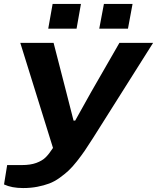

<svg xmlns="http://www.w3.org/2000/svg" viewBox="-51 -742 788 963"><path d="M190.9 -598.1 212.9 -722.2H355L333 -598.1ZM446.8 -598.1 470.2 -722.2H613.8L590.8 -598.1ZM64.9 201.2Q7.8 201.2 -30.8 183.1L-15.1 85.9H59.1Q101.6 85.9 130.9 75.2Q160.2 64.5 177.5 47.6Q194.8 30.8 214.8 0L50.8 -526.9H217.8L282.2 -276.9Q287.1 -256.8 300.5 -205.1Q314 -153.3 317.9 -137.2H326.2Q329.6 -144 405.8 -279.8L547.9 -526.9H716.8L415 -48.8Q391.6 -11.7 374.5 13.2Q357.4 38.1 335 66.7Q312.5 95.2 293 113.5Q273.4 131.8 247.8 150.1Q222.2 168.5 195.6 178.5Q168.9 188.5 136 194.8Q103 201.2 64.9 201.2Z"/></svg>

Font: Archivo Expanded
Style: Bold Italic
Weight: 700
Width: 7
Italic angle: -10°
Designer: Hector Gatti
Foundry: Omnibus-Type
Version: Version 2.001